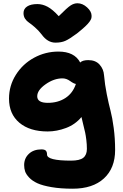

<svg xmlns="http://www.w3.org/2000/svg" viewBox="-20 -896 752 1176"><path d="M454.1 -876Q485.8 -876 513.4 -850.8Q541 -825.7 541 -798.8Q541 -789.1 538.8 -782Q536.6 -774.9 528.1 -762.7Q519.5 -750.5 501 -733.2Q482.4 -715.8 451.2 -690.9Q405.8 -657.2 380.6 -646Q355.5 -634.8 319.8 -634.8Q271 -634.8 234.9 -685.1Q215.8 -710 193.1 -729.5Q170.4 -749 156.7 -758.1Q143.1 -767.1 133.5 -781.5Q124 -795.9 124 -815.9Q124 -841.8 146.2 -856.4Q168.5 -871.1 209 -871.1Q240.7 -871.1 271.7 -854.5Q302.7 -837.9 339.8 -796.9Q391.6 -849.1 412.4 -862.5Q433.1 -876 454.1 -876ZM424.8 259.8Q351.1 259.8 295.7 250.2Q240.2 240.7 209 226.3Q177.7 211.9 158.7 191.7Q139.6 171.4 133.8 153.6Q127.9 135.7 127.9 115.2Q127.9 73.7 156.7 46.4Q185.5 19 233.9 19Q252.9 19 260.5 26.6Q268.1 34.2 268.1 50.8Q268.1 87.9 415 87.9Q468.3 87.9 490.2 70.3Q512.2 52.7 512.2 16.1Q512.2 -11.2 508.8 -38.8Q505.4 -66.4 501.7 -83.7Q498 -101.1 490.2 -131.8Q482.4 -162.6 479 -179.2Q440.9 -133.3 384.3 -112.1Q327.6 -90.8 272 -90.8Q162.1 -90.8 98.6 -144.3Q35.2 -197.8 35.2 -292Q35.2 -371.6 77.4 -438.2Q119.6 -504.9 189 -542.5Q258.3 -580.1 337.9 -580.1Q436 -580.1 471.2 -513.2Q485.8 -527.8 521 -527.8Q565.4 -527.8 590.1 -500.2Q614.7 -472.7 617.2 -435.1Q622.1 -378.4 634 -318.8Q646 -259.3 657 -217.8Q668 -176.3 676.5 -112.1Q685.1 -47.9 685.1 22.9Q685.1 133.8 616.7 196.8Q548.3 259.8 424.8 259.8ZM208 -306.2Q208 -266.1 272.9 -266.1Q335.4 -266.1 380.9 -295.9Q426.3 -325.7 444.8 -381.8Q432.1 -383.3 409.4 -399.7Q386.7 -416 362.8 -416Q310.5 -416 259.3 -379.9Q208 -343.8 208 -306.2Z"/></svg>

Font: Shantell Sans Irregular
Style: Regular
Weight: 800
Designer: Stephen Nixon, Anya Danilova, Shantell Martin
Foundry: Arrow Type
Version: Version 1.006;[9816181b4]